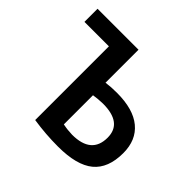

<svg xmlns="http://www.w3.org/2000/svg" viewBox="-175 -926 1133 1133"><g transform="rotate(45 391.0 -360.0)"><path d="M238.3 -621.1H34.2V-730.5H376V-455.1Q416 -460.9 465.8 -460.9Q602.5 -460.9 673.3 -402.3Q744.1 -343.8 744.1 -235.4Q744.1 -109.4 671.9 -49.8Q599.6 9.8 444.3 9.8Q340.8 9.8 238.3 -5.9ZM376 -350.6V-107.4Q413.1 -99.6 453.1 -98.6Q614.3 -98.6 614.3 -234.4Q614.3 -357.4 453.1 -357.4Q410.2 -356.4 376 -350.6Z"/></g></svg>

Font: Mgen+ 1c bold
Style: Bold
Weight: 700
Designer: [Source Han Sans]
Ryoko NISHIZUKA  (kana & ideographs); Paul D. Hunt (Latin, Greek & Cyrillic); Wenlong ZHANG  (bopomofo
Version: Version 1.059.20150602